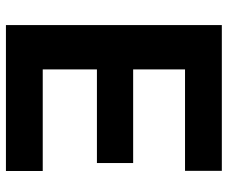

<svg xmlns="http://www.w3.org/2000/svg" viewBox="-80 -688 768 647"><g transform="rotate(-90 303.5 -364.0)"><path d="M543 -727.5V0H51.8V-124H393.6V-298.8H78.1V-420.9H393.6V-603.5H51.3V-727.5Z"/></g></svg>

Font: Inter 16pt
Style: Bold
Weight: 700
Version: Version 4.001;git-66647c0bb